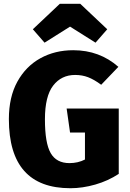

<svg xmlns="http://www.w3.org/2000/svg" viewBox="-20 -979 689 1017"><path d="M353 18Q27 18 27 -348Q27 -465 72 -546.5Q117 -628 194 -670.5Q271 -713 368 -713Q507 -713 607 -625L516 -530Q478 -558 446.5 -570Q415 -582 378 -582Q305 -582 261.5 -525.5Q218 -469 218 -347Q218 -221 248.5 -168Q279 -115 348 -115Q393 -115 430 -134V-277H351L333 -404H609V-58Q553 -21 485 -1.5Q417 18 353 18ZM486 -753 351 -838 216 -753 154 -824 297 -959H405L548 -824Z"/></svg>

Font: Trujillo ExtraBold
Style: Regular
Weight: 800
Designer: Fira Sans original fonts by bBox Type GmbH, Carrois Corporate GbR, & Edenspiekermann AG / Changes by Cristiano Sobral
Foundry: Fira Sans original fonts by bBox Type GmbH, Carrois Corporate GbR, & Edenspiekermann AG / Changes by Cristiano Sobral
Version: Version 4.301;July 28, 2020;FontCreator 13.0.0.2655 64-bit